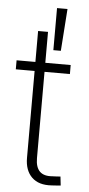

<svg xmlns="http://www.w3.org/2000/svg" viewBox="-55 -804 389 839"><g transform="rotate(5 139.5 -385.0)"><path d="M241.7 -529.3V-489.7H4.4V-529.3ZM86.9 -665H130.4V-111.3Q130.4 -71.3 148.9 -53Q167.5 -34.7 205.1 -38.1Q213.4 -38.1 222.4 -38.8Q231.4 -39.6 239.7 -40L244.1 -1Q234.9 0 224.6 0.7Q214.4 1.5 204.6 2Q147.9 5.9 117.4 -23.9Q86.9 -53.7 86.9 -108.4ZM160.6 -587.4V-772H206.5L193.4 -587.4Z"/></g></svg>

Font: Inter 24pt ExtraLight
Style: Regular
Weight: 250
Designer: Rasmus Andersson
Foundry: rsms
Version: Version 4.001;git-66647c0bb